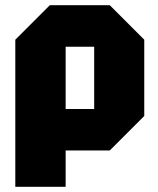

<svg xmlns="http://www.w3.org/2000/svg" viewBox="-20 -580 610 740"><path d="M39 140V-427L172 -560H403L536 -427V-133L403 0H233V140ZM343 -400H233V-160H343Z"/></svg>

Font: Tektur SemiCondensed ExtraBold
Style: Regular
Weight: 800
Width: 4
Designer: Adam Jagosz
Foundry: Adam Jagosz
Version: Version 1.005;gftools[0.9.30]